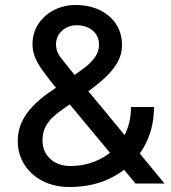

<svg xmlns="http://www.w3.org/2000/svg" viewBox="-20 -734 685 768"><path d="M258 14Q198 14 151.5 -9.5Q105 -33 78 -75Q51 -117 51 -170Q51 -213 67.5 -247Q84 -281 111.5 -309.5Q139 -338 172 -361L274 -431Q297 -447 320 -464.5Q343 -482 359.5 -504.5Q376 -527 376 -555Q376 -591 350.5 -612Q325 -633 286 -633Q252 -633 228 -611Q204 -589 204 -556Q204 -528 221.5 -505.5Q239 -483 264 -452L390 -301L638 0H522L315 -249L189 -401Q165 -432 147 -457Q129 -482 119.5 -506.5Q110 -531 110 -557Q110 -602 133 -637.5Q156 -673 195.5 -693.5Q235 -714 283 -714Q336 -714 378 -694Q420 -674 444 -638Q468 -602 468 -554Q468 -514 447 -479.5Q426 -445 389 -413Q352 -381 304 -348L231 -297Q210 -283 191.5 -265.5Q173 -248 161.5 -226Q150 -204 150 -172Q150 -127 181 -98.5Q212 -70 262 -70Q311 -70 355 -86.5Q399 -103 432.5 -133.5Q466 -164 485 -208Q504 -252 504 -306H596Q596 -213 552.5 -140.5Q509 -68 433 -27Q357 14 258 14Z"/></svg>

Font: Figtree Light Medium
Style: Regular
Weight: 500
Version: Version 2.001;gftools[0.9.30]